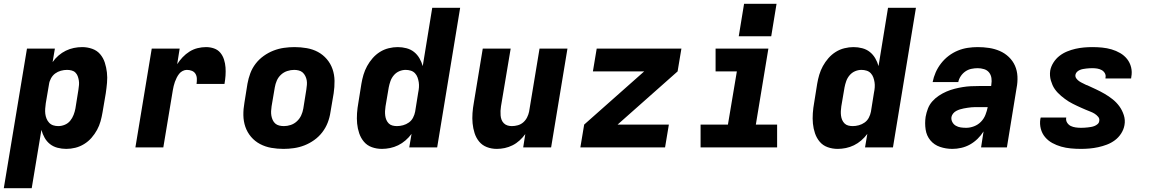

<svg xmlns="http://www.w3.org/2000/svg" viewBox="-35 -776 6055 1011"><path d="M-15 215 107 -520H254L242 -449Q255 -468 273 -483.5Q291 -499 311.5 -509Q332 -519 354 -523.5Q376 -528 398 -528Q425 -528 450.5 -519Q476 -510 492.5 -490.5Q509 -471 517 -446Q525 -421 528 -394.5Q531 -368 528.5 -340Q526 -312 522 -285L505 -185Q501 -161 494.5 -137.5Q488 -114 476 -92Q464 -70 447 -50.5Q430 -31 408 -17.5Q386 -4 362 2Q338 8 314 8Q290 8 267.5 2Q245 -4 228 -17.5Q211 -31 200 -50.5Q189 -70 183 -92L132 215ZM272 -112Q289 -112 306 -119Q323 -126 334.5 -140Q346 -154 352.5 -171Q359 -188 362 -204L378 -304Q380 -317 381 -329Q382 -341 380 -353Q378 -365 374 -375.5Q370 -386 362 -394Q354 -402 342 -405Q330 -408 318 -408Q302 -408 285.5 -403.5Q269 -399 255.5 -389Q242 -379 233.5 -363.5Q225 -348 223 -332L206 -232Q204 -218 203 -204Q202 -190 203.5 -177Q205 -164 210 -151.5Q215 -139 224 -129.5Q233 -120 245.5 -116Q258 -112 272 -112Z M678 0 764 -520H911L898 -438Q910 -457 926.5 -474.5Q943 -492 963 -504.5Q983 -517 1005.5 -522.5Q1028 -528 1050 -528Q1072 -528 1092 -521Q1112 -514 1125 -498.5Q1138 -483 1144.5 -462.5Q1151 -442 1152.5 -421Q1154 -400 1152.5 -378Q1151 -356 1147 -334H1000Q1002 -348 1001.5 -362Q1001 -376 994.5 -387Q988 -398 975.5 -403Q963 -408 949 -408Q938 -408 927 -402.5Q916 -397 908.5 -387.5Q901 -378 895.5 -367Q890 -356 886 -345Q882 -334 879.5 -323Q877 -312 875 -301L825 0Z M1458 8Q1425 8 1393.5 2.5Q1362 -3 1334.5 -17.5Q1307 -32 1287 -55.5Q1267 -79 1257 -108Q1247 -137 1246.5 -169.5Q1246 -202 1252 -235L1268 -335Q1273 -363 1283 -390Q1293 -417 1311 -440.5Q1329 -464 1353.5 -481.5Q1378 -499 1405 -509.5Q1432 -520 1460 -524Q1488 -528 1516 -528Q1548 -528 1580 -522.5Q1612 -517 1639 -502.5Q1666 -488 1686 -464.5Q1706 -441 1716 -412Q1726 -383 1726.5 -350.5Q1727 -318 1722 -285L1705 -185Q1701 -157 1690.5 -130Q1680 -103 1662 -79.5Q1644 -56 1619.5 -38.5Q1595 -21 1568 -10.5Q1541 0 1513 4Q1485 8 1458 8ZM1460 -112Q1478 -112 1496 -118Q1514 -124 1528.5 -137.5Q1543 -151 1551 -168.5Q1559 -186 1562 -204L1578 -304Q1580 -317 1581 -329.5Q1582 -342 1580 -353.5Q1578 -365 1572.5 -376Q1567 -387 1558.5 -394.5Q1550 -402 1538 -405Q1526 -408 1514 -408Q1496 -408 1477.5 -402Q1459 -396 1444.5 -382.5Q1430 -369 1422.5 -351.5Q1415 -334 1412 -316L1395 -216Q1393 -203 1392.5 -190.5Q1392 -178 1394 -166.5Q1396 -155 1401 -144Q1406 -133 1414.5 -125.5Q1423 -118 1435 -115Q1447 -112 1460 -112Z M1976 8Q1948 8 1923 -1Q1898 -10 1881.5 -29.5Q1865 -49 1856.5 -74Q1848 -99 1845.5 -125.5Q1843 -152 1845 -180Q1847 -208 1852 -235L1868 -335Q1872 -359 1879 -382.5Q1886 -406 1898 -428Q1910 -450 1927 -469.5Q1944 -489 1965.5 -502.5Q1987 -516 2011.5 -522Q2036 -528 2059 -528Q2083 -528 2105.5 -522Q2128 -516 2145 -502.5Q2162 -489 2173.5 -469.5Q2185 -450 2191 -428L2241 -735H2388L2267 0H2120L2132 -71Q2118 -52 2100 -36.5Q2082 -21 2061.5 -11Q2041 -1 2019 3.5Q1997 8 1976 8ZM2055 -112Q2071 -112 2087.5 -116.5Q2104 -121 2118 -131Q2132 -141 2140 -156.5Q2148 -172 2151 -188L2167 -288Q2170 -302 2171 -316Q2172 -330 2170 -343Q2168 -356 2163.5 -368.5Q2159 -381 2150 -390.5Q2141 -400 2128 -404Q2115 -408 2101 -408Q2084 -408 2067.5 -401Q2051 -394 2039 -380Q2027 -366 2021 -349Q2015 -332 2012 -316L1995 -216Q1993 -203 1992.5 -191Q1992 -179 1993.5 -167Q1995 -155 1999.5 -144.5Q2004 -134 2012 -126Q2020 -118 2031.5 -115Q2043 -112 2055 -112Z M2581 8Q2553 8 2528.5 -1.5Q2504 -11 2488 -30.5Q2472 -50 2464 -75Q2456 -100 2453.5 -126.5Q2451 -153 2453 -180.5Q2455 -208 2460 -235L2507 -520H2654L2603 -216Q2601 -204 2600.5 -192Q2600 -180 2601 -168Q2602 -156 2606 -145.5Q2610 -135 2618 -127Q2626 -119 2637 -115.5Q2648 -112 2660 -112Q2676 -112 2692 -116.5Q2708 -121 2720.5 -132Q2733 -143 2740.5 -158Q2748 -173 2751 -188L2806 -520H2953L2867 0H2720L2731 -70Q2718 -52 2701 -36.5Q2684 -21 2664 -11Q2644 -1 2623 3.5Q2602 8 2581 8Z M3021 0 3041 -120 3357 -400H3087L3107 -520H3553L3533 -400L3217 -120H3487L3467 0Z M3654 0V-120H3798L3845 -400H3733V-520H4011L3945 -120H4057V0ZM3855 -585 3883 -756H4054L4026 -585Z M4376 8Q4348 8 4323 -1Q4298 -10 4281.5 -29.5Q4265 -49 4256.5 -74Q4248 -99 4245.5 -125.5Q4243 -152 4245 -180Q4247 -208 4252 -235L4268 -335Q4272 -359 4279 -382.5Q4286 -406 4298 -428Q4310 -450 4327 -469.5Q4344 -489 4365.5 -502.5Q4387 -516 4411.5 -522Q4436 -528 4459 -528Q4483 -528 4505.5 -522Q4528 -516 4545 -502.5Q4562 -489 4573.5 -469.5Q4585 -450 4591 -428L4641 -735H4788L4667 0H4520L4532 -71Q4518 -52 4500 -36.5Q4482 -21 4461.5 -11Q4441 -1 4419 3.5Q4397 8 4376 8ZM4455 -112Q4471 -112 4487.5 -116.5Q4504 -121 4518 -131Q4532 -141 4540 -156.5Q4548 -172 4551 -188L4567 -288Q4570 -302 4571 -316Q4572 -330 4570 -343Q4568 -356 4563.5 -368.5Q4559 -381 4550 -390.5Q4541 -400 4528 -404Q4515 -408 4501 -408Q4484 -408 4467.5 -401Q4451 -394 4439 -380Q4427 -366 4421 -349Q4415 -332 4412 -316L4395 -216Q4393 -203 4392.5 -191Q4392 -179 4393.5 -167Q4395 -155 4399.5 -144.5Q4404 -134 4412 -126Q4420 -118 4431.5 -115Q4443 -112 4455 -112Z M4980 8Q4946 8 4915 -2.5Q4884 -13 4864 -37Q4844 -61 4839 -94Q4834 -127 4839 -161Q4843 -183 4851 -204Q4859 -225 4874 -242Q4889 -259 4908.5 -272Q4928 -285 4949 -294Q4970 -303 4991.5 -308.5Q5013 -314 5034.5 -317.5Q5056 -321 5077 -322Q5098 -323 5119 -323H5184L5185 -331Q5188 -348 5185.5 -365Q5183 -382 5173 -394.5Q5163 -407 5146.5 -412Q5130 -417 5113 -417Q5097 -417 5080 -413.5Q5063 -410 5048.5 -400Q5034 -390 5024 -375Q5014 -360 5011 -344H4876Q4881 -370 4892 -395Q4903 -420 4920.5 -442.5Q4938 -465 4960.5 -482Q4983 -499 5008.5 -509.5Q5034 -520 5060.5 -524Q5087 -528 5113 -528Q5144 -528 5173.5 -523.5Q5203 -519 5229.5 -507.5Q5256 -496 5277 -476Q5298 -456 5309.5 -430Q5321 -404 5322.5 -373.5Q5324 -343 5318 -313L5267 0H5131L5144 -84Q5131 -63 5112.5 -45Q5094 -27 5072.5 -15Q5051 -3 5027 2.5Q5003 8 4980 8ZM5053 -103Q5073 -103 5094 -111Q5115 -119 5130.5 -135Q5146 -151 5154 -171.5Q5162 -192 5166 -212H5119Q5110 -212 5100 -212Q5090 -212 5080 -211Q5070 -210 5060 -208.5Q5050 -207 5039.5 -205Q5029 -203 5019.5 -200Q5010 -197 5000.5 -192Q4991 -187 4984 -178.5Q4977 -170 4975 -160Q4973 -146 4979.5 -133.5Q4986 -121 4998 -114Q5010 -107 5024 -105Q5038 -103 5053 -103Z M5657 8Q5630 8 5603.5 5.5Q5577 3 5552.5 -4Q5528 -11 5506 -23Q5484 -35 5468 -54Q5452 -73 5445.5 -98Q5439 -123 5443 -149Q5444 -151 5444 -153Q5444 -155 5445 -157H5580Q5579 -156 5579 -155.5Q5579 -155 5579 -155Q5577 -141 5584.5 -129.5Q5592 -118 5603.5 -112.5Q5615 -107 5629 -105Q5643 -103 5657 -103Q5665 -103 5674 -103.5Q5683 -104 5692 -105Q5701 -106 5710 -107.5Q5719 -109 5728 -112.5Q5737 -116 5744.5 -122.5Q5752 -129 5753 -138Q5756 -151 5747.5 -161Q5739 -171 5728.5 -177.5Q5718 -184 5706 -188.5Q5694 -193 5682.5 -198Q5671 -203 5659.5 -208Q5648 -213 5636.5 -218.5Q5625 -224 5614 -229.5Q5603 -235 5592.5 -241.5Q5582 -248 5572 -255.5Q5562 -263 5552.5 -271Q5543 -279 5534.5 -288Q5526 -297 5519 -307Q5512 -317 5507 -328.5Q5502 -340 5498.5 -352Q5495 -364 5494 -377Q5493 -390 5495 -404Q5499 -426 5512 -446.5Q5525 -467 5543.5 -481.5Q5562 -496 5584 -505Q5606 -514 5628 -519Q5650 -524 5672.5 -526Q5695 -528 5717 -528Q5743 -528 5768.5 -525.5Q5794 -523 5818 -516Q5842 -509 5863.5 -496.5Q5885 -484 5900 -465Q5915 -446 5921 -421.5Q5927 -397 5922 -371Q5922 -369 5921.5 -367Q5921 -365 5921 -363H5786Q5786 -364 5786 -364.5Q5786 -365 5786 -366Q5789 -379 5783 -390Q5777 -401 5766 -407Q5755 -413 5742.5 -415Q5730 -417 5717 -417Q5709 -417 5700.5 -416.5Q5692 -416 5684 -415Q5676 -414 5667.5 -412.5Q5659 -411 5651 -407.5Q5643 -404 5636.5 -398Q5630 -392 5628 -383Q5626 -372 5632.5 -363Q5639 -354 5648 -348Q5657 -342 5667 -337.5Q5677 -333 5686 -328H5688Q5712 -317 5735.5 -306Q5759 -295 5781.5 -282Q5804 -269 5824 -253Q5844 -237 5859 -216.5Q5874 -196 5882.5 -170Q5891 -144 5886 -117Q5882 -94 5868.5 -73Q5855 -52 5835.5 -37.5Q5816 -23 5793.5 -14.5Q5771 -6 5748 -1Q5725 4 5702 6Q5679 8 5657 8Z"/></svg>

Font: Iosevka SS04 Hv Ex Obl
Style: Regular
Weight: 900
Width: 7
Italic angle: -9°
Monospace: yes
Designer: Belleve Invis
Foundry: Belleve Invis
Version: Version 19.0.0; ttfautohint (v1.8.4)